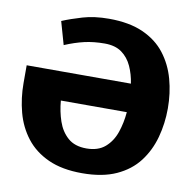

<svg xmlns="http://www.w3.org/2000/svg" viewBox="-78 -753 836 840"><g transform="rotate(10 340.5 -333.0)"><path d="M20 -413H483Q477 -454 461 -489Q445 -524 416 -545Q387 -566 340 -566Q291 -566 250 -556.5Q209 -547 164 -528L135 -630Q173 -646 224 -661Q275 -676 340 -676Q430 -676 491.5 -648.5Q553 -621 590 -573Q627 -525 644 -463.5Q661 -402 661 -334Q661 -267 644 -205Q627 -143 590 -94.5Q553 -46 491.5 -18Q430 10 340 10Q251 10 189.5 -18Q128 -46 90.5 -94.5Q53 -143 36.5 -205Q20 -267 20 -334ZM340 -100Q392 -100 423 -127Q454 -154 468.5 -196.5Q483 -239 487 -287H194Q198 -239 212.5 -196.5Q227 -154 257.5 -127Q288 -100 340 -100Z"/></g></svg>

Font: Epunda Sans ExtraBold
Style: Regular
Weight: 800
Designer: Simon Atzbach
Foundry: typofactur
Version: Version 2.204; ttfautohint (v1.8.4.7-5d5b)